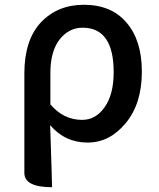

<svg xmlns="http://www.w3.org/2000/svg" viewBox="-20 -584 664 804"><path d="M198 200Q82 200 82 140V-276Q82 -416 151 -490Q221 -564 331 -564Q447 -564 510 -489Q574 -415 574 -284Q574 -149 506 -68Q439 13 347 13Q252 13 190 -60Q198 179 198 200ZM324 -82Q381 -82 418 -135Q456 -188 456 -282Q456 -468 326 -468Q268 -468 229 -418Q191 -368 191 -279V-147Q246 -82 324 -82Z"/></svg>

Font: Swei Half Moon CJK SC
Style: Medium
Weight: 500
Version: Version 2.071